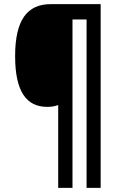

<svg xmlns="http://www.w3.org/2000/svg" viewBox="-20 -780 585 927"><path d="M466 127V-760H225C111 -760 53 -683 53 -509C53 -339 107 -264 208 -264C228 -264 247 -267 261 -273V127H330V-686H398V127Z"/></svg>

Font: Noto Sans Gujarati UI Condensed SemiBold
Style: Regular
Weight: 600
Width: 3
Designer: Jelle Bosma - Monotype Design Team, Universal Thirst
Foundry: Monotype Imaging Inc.
Version: Version 2.106